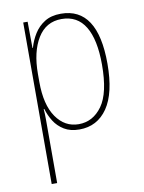

<svg xmlns="http://www.w3.org/2000/svg" viewBox="-87 -599 674 899"><g transform="rotate(-10 250.0 -149.0)"><path d="M85 240V-528H106L107 -403H109Q119 -438 138 -468.5Q157 -499 188 -518.5Q219 -538 265 -538Q440 -538 440 -270Q440 -130 391.5 -59.5Q343 11 258 11Q215 11 185.5 -7Q156 -25 138.5 -53Q121 -81 112 -112H109Q111 -90 111 -64.5Q111 -39 111 -11V240ZM259 -14Q327 -14 370.5 -74.5Q414 -135 414 -270Q414 -389 376.5 -451Q339 -513 264 -513Q190 -513 150.5 -448.5Q111 -384 111 -279V-241Q111 -132 152 -73Q193 -14 259 -14Z"/></g></svg>

Font: Noto Sans Mono ExtraCondensed Thin
Style: Regular
Weight: 100
Width: 2
Designer: Monotype Design Team
Foundry: Monotype Imaging Inc.
Version: Version 2.014; ttfautohint (v1.8.4.7-5d5b)